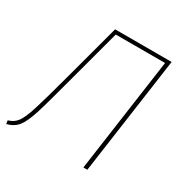

<svg xmlns="http://www.w3.org/2000/svg" viewBox="-156 -820 945 965"><g transform="rotate(30 316.0 -338.0)"><path d="M473 0H450L543 -660H257L177 -362Q131 -188 111 -125.5Q91 -63 69 -34.5Q47 -6 5 5L2 -15Q35 -24 53.5 -49.5Q72 -75 92 -138Q112 -201 155 -361L241 -681H569Z"/></g></svg>

Font: FiraGO Thin
Style: Italic
Weight: 100
Italic angle: -8°
Designer: bBox Type GmbH
Foundry: bBox Type GmbH
Version: Version 1.001